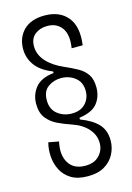

<svg xmlns="http://www.w3.org/2000/svg" viewBox="-125 -736 660 958"><g transform="rotate(-15 205.0 -257.5)"><path d="M208 158Q154 158 121 137.5Q88 117 71.5 84.5Q55 52 52.5 14.5Q50 -23 59 -57L112 -47Q97 20 123 62Q149 104 208 104Q255 104 280.5 77Q306 50 306 13Q306 -29 276.5 -62Q247 -95 196 -112Q160 -124 126.5 -140Q93 -156 71.5 -183.5Q50 -211 50 -257Q50 -305 79 -341Q108 -377 174 -384V-392Q113 -416 85.5 -454Q58 -492 58 -538Q58 -598 96 -635.5Q134 -673 204 -673Q282 -673 322.5 -623.5Q363 -574 350 -480H293Q304 -548 278.5 -583.5Q253 -619 203 -619Q166 -619 140 -598.5Q114 -578 114 -538Q114 -495 145 -460Q176 -425 231 -401Q270 -384 299.5 -367.5Q329 -351 345.5 -326Q362 -301 362 -260Q362 -212 335 -178Q308 -144 241 -135V-126Q300 -104 331 -71.5Q362 -39 362 14Q362 51 345 84Q328 117 294 137.5Q260 158 208 158ZM211 -165Q256 -165 281 -191.5Q306 -218 306 -257Q306 -301 275.5 -325.5Q245 -350 202 -350Q165 -350 135.5 -329Q106 -308 106 -261Q106 -214 137.5 -189.5Q169 -165 211 -165Z"/></g></svg>

Font: Bricolage Grotesque 12pt Condensed ExtraLight
Style: Regular
Weight: 200
Width: 3
Designer: Mathieu Triay
Foundry: Atelier Triay
Version: Version 1.001; ttfautohint (v1.8.4.7-5d5b);gftools[0.9.33.de